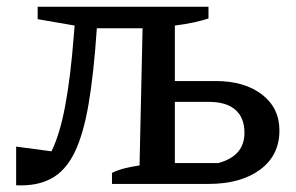

<svg xmlns="http://www.w3.org/2000/svg" viewBox="-20 -547 880 571"><path d="M28 4V-111L133 -97Q158 -147 174 -233Q190 -319 199 -436L202 -471L92 -490V-527H600V-492Q582 -486 557 -480.5Q532 -475 500 -471V-306H621Q707 -306 759 -266Q811 -226 811 -159Q811 -85 753.5 -42.5Q696 0 600 0H313V-33Q332 -42 353 -47Q374 -52 395 -55L404 -463H268Q259 -329 243.5 -238Q228 -147 201.5 -93Q175 -39 132.5 -16Q90 7 28 4ZM500 -62H629Q707 -83 707 -152Q707 -197 680 -220.5Q653 -244 602 -244H500Z"/></svg>

Font: Piazzolla SC Medium
Style: Regular
Weight: 500
Designer: Juan Pablo del Peral
Foundry: Huerta Tipografica
Version: Version 1.330